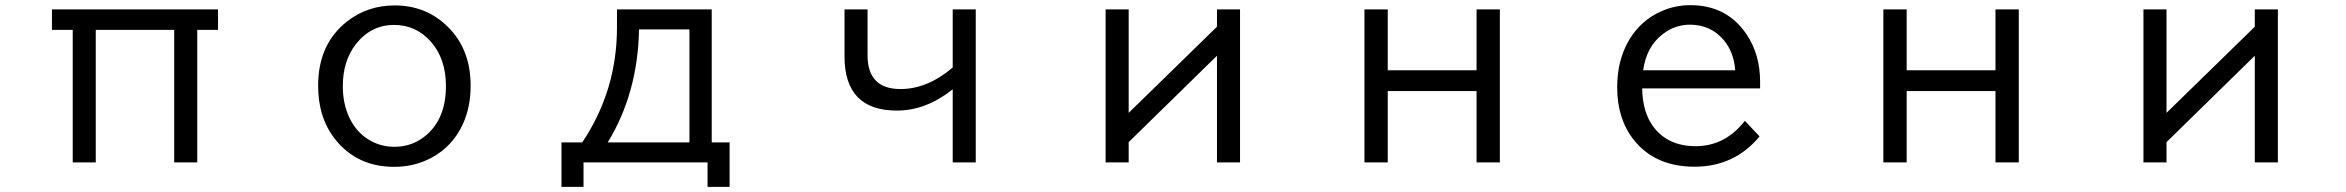

<svg xmlns="http://www.w3.org/2000/svg" viewBox="-20 -601 9040 740"><path d="M180.2 -564.9H820.3V-485.8H740.2V24.9H651.4V-485.8H349.1V24.9H260.3V-485.8H180.2Z M1501.5 -580.1Q1622.1 -580.1 1705.6 -498Q1793.9 -411.6 1793.9 -270.5Q1793.9 -188 1763.7 -122.1Q1724.6 -37.6 1645 5.9Q1579.1 42 1499.5 42Q1356 42 1272 -64Q1206.1 -147 1206.1 -270.5Q1206.1 -431.6 1318.4 -519Q1397 -580.1 1501.5 -580.1ZM1499 -504.9Q1409.7 -504.9 1351.6 -430.7Q1301.3 -366.7 1301.3 -269Q1301.3 -199.7 1327.1 -146.5Q1351.6 -95.2 1396 -65.9Q1442.9 -35.2 1500.5 -35.2Q1570.3 -35.2 1623.5 -80.6Q1698.7 -145.5 1698.7 -269.5Q1698.7 -374.5 1640.6 -440.4Q1583.5 -504.9 1499 -504.9Z M2357.9 -564.9H2723.1V-52.2H2792V119.1H2707V24.9H2229V119.1H2144V-52.2H2224.1Q2357.9 -252 2357.9 -494.6ZM2637.2 -487.8H2442.9Q2438.5 -242.2 2322.3 -52.2H2637.2Z M3234.9 -564.9H3323.7V-388.2Q3323.7 -257.8 3450.7 -257.8Q3554.2 -257.8 3651.9 -340.8V-564.9H3740.7V24.9H3651.9V-256.8Q3549.3 -174.8 3436.5 -174.8Q3234.9 -174.8 3234.9 -383.8Z M4241.2 -564.9H4330.1V-166L4670.4 -498V-564.9H4759.3V24.9H4670.4V-386.2L4330.1 -53.2V24.9H4241.2Z M5238.8 -564.9H5328.6V-330.1H5670.9V-564.9H5760.7V24.9H5670.9V-250H5328.6V24.9H5238.8Z M6763.7 -260.3H6309.1Q6311 -167.5 6352.5 -112.3Q6408.7 -37.6 6515.6 -37.6Q6628.4 -37.6 6705.1 -135.3L6761.7 -75.2Q6664.6 41.5 6511.2 41.5Q6358.4 41.5 6276.4 -62.5Q6212.9 -143.1 6212.9 -264.6Q6212.9 -369.1 6258.8 -446.8Q6303.7 -522 6380.9 -556.6Q6434.6 -581.1 6495.1 -581.1Q6635.7 -581.1 6711.4 -468.8Q6763.7 -391.1 6763.7 -286.1ZM6668 -330.1Q6662.1 -402.3 6622.1 -448.2Q6572.3 -505.9 6493.2 -505.9Q6435.5 -505.9 6388.2 -469.2Q6325.7 -421.4 6313 -330.1Z M7238.8 -564.9H7328.6V-330.1H7670.9V-564.9H7760.7V24.9H7670.9V-250H7328.6V24.9H7238.8Z M8241.2 -564.9H8330.1V-166L8670.4 -498V-564.9H8759.3V24.9H8670.4V-386.2L8330.1 -53.2V24.9H8241.2Z"/></svg>

Font: FORM UDPGothic
Style: Regular
Weight: 400
Foundry: Pronama LLC
Version: Version 1.05101